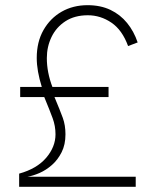

<svg xmlns="http://www.w3.org/2000/svg" viewBox="-20 -722 605 742"><path d="M504.5 0H54V-51Q122.5 -70 158.5 -112.2Q194.5 -154.5 194.5 -203Q194.5 -235 183.5 -265Q172.5 -295 151 -347H58V-386H141.5Q122 -448.5 122 -498Q122 -560 148 -605.8Q174 -651.5 218.2 -676.8Q262.5 -702 318.5 -702Q368.5 -702 406.8 -683.8Q445 -665.5 471.2 -633.2Q497.5 -601 512 -558L475 -544Q452.5 -606 410.5 -634.5Q368.5 -663 319.5 -663Q268.5 -663 233 -640Q197.5 -617 179.2 -579.2Q161 -541.5 161 -497.5Q161 -442.5 182.5 -386H399.5V-347H190.5Q212.5 -294.5 222.8 -266.2Q233 -238 233 -203Q233 -163 218.2 -133.8Q203.5 -104.5 180.8 -84.5Q158 -64.5 132.8 -53.5Q107.5 -42.5 86 -39H504.5Z"/></svg>

Font: Acari Sans Neue Light
Style: Regular
Weight: 300
Designer: Alfredo Marco Pradil (font), Cristiano Sobral (main changes)
Foundry: Hanken Design Co. (font), Cristiano Sobral (main changes)
Version: Version 2.459;March 19, 2022;FontCreator 14.0.0.2808 64-bit;